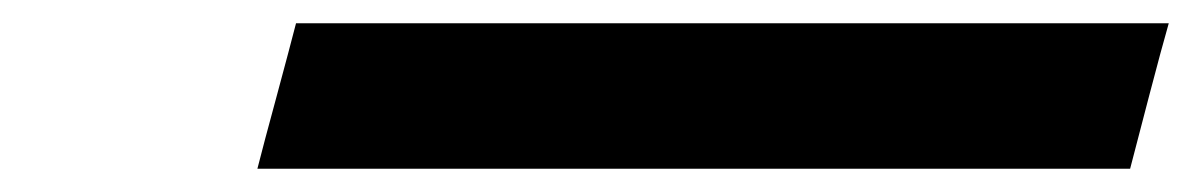

<svg xmlns="http://www.w3.org/2000/svg" viewBox="-20 -895 1024 165"><path d="M201.2 -750H951.2Q956.5 -770.5 967.5 -812.5Q978.5 -854.5 984.4 -875H234.4Q229 -854 217.8 -812.5Q206.5 -771 201.2 -750Z"/></svg>

Font: Faithful 32x
Style: BoldOblique
Weight: 400
Foundry: Faithful Resource Pack
Version: Version 1.0; January 27, 2023